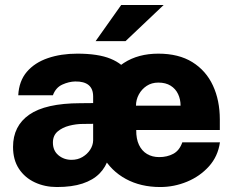

<svg xmlns="http://www.w3.org/2000/svg" viewBox="-20 -743 940 773"><path d="M209 10Q160.5 10 120.2 -8.8Q80 -27.5 56.2 -63.5Q32.5 -99.5 32.5 -151.5Q32.5 -236 98 -281.5Q163.5 -327 302.5 -327.5L355 -328V-354.5Q355 -385.5 336.8 -400.5Q318.5 -415.5 283 -415Q257.5 -414.5 231 -402.5Q204.5 -390.5 193 -359.5H53.5Q56.5 -417 88.2 -454Q120 -491 172.8 -509Q225.5 -527 291 -527Q375.5 -527 425.2 -506.5Q475 -486 496.2 -449.5Q517.5 -413 517.5 -365L417.5 -108Q406.5 -70.5 380.5 -44.2Q354.5 -18 312.2 -4Q270 10 209 10ZM268 -99.5Q293 -99.5 312.2 -111Q331.5 -122.5 343 -140.2Q354.5 -158 355 -177.5V-244.5L312.5 -244Q287 -244 259.2 -237Q231.5 -230 212.2 -213.8Q193 -197.5 193 -169Q193 -136.5 215.2 -118Q237.5 -99.5 268 -99.5ZM528.5 -219.5Q528 -184 539.5 -159.8Q551 -135.5 572 -123Q593 -110.5 621 -110.5Q653 -110.5 677.8 -123.8Q702.5 -137 714 -170H865.5Q857.5 -113.5 821.2 -73.2Q785 -33 733 -11.5Q681 10 625 10Q546.5 10 486.8 -22.5Q427 -55 393.8 -114Q360.5 -173 360.5 -252.5Q360.5 -328 391 -390.2Q421.5 -452.5 479 -489.8Q536.5 -527 617.5 -527Q699.5 -527 754.5 -492.8Q809.5 -458.5 837.2 -398.8Q865 -339 865 -262V-219.5ZM527.5 -317.5H707Q707 -343 697 -364.2Q687 -385.5 667 -398Q647 -410.5 617.5 -410.5Q590.5 -410.5 570.5 -397.2Q550.5 -384 539 -362.8Q527.5 -341.5 527.5 -317.5ZM468 -723H639L485.5 -577.5H365Z"/></svg>

Font: Public Sans Thin ExtraBold
Style: Regular
Weight: 800
Version: Version 1.007